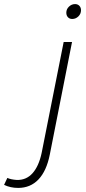

<svg xmlns="http://www.w3.org/2000/svg" viewBox="-161 -727 423 941"><path d="M-78 155Q-32 156 -1.5 122Q29 88 43 23L151 -521H192L83 31Q67 111 27.5 152.5Q-12 194 -72 194Q-110 194 -141 179L-125 145Q-108 153 -78 155ZM236 -677Q236 -659 223 -646.5Q210 -634 193 -634Q180 -634 172 -642.5Q164 -651 164 -665Q164 -682 177 -694.5Q190 -707 207 -707Q220 -707 228 -698.5Q236 -690 236 -677Z"/></svg>

Font: Gontserrat ExtraLight
Style: Italic
Weight: 275
Italic angle: -11.3°
Designer: Julieta Ulanovsky
Foundry: Julieta Ulanovsky
Version: Version 6.001